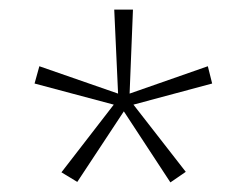

<svg xmlns="http://www.w3.org/2000/svg" viewBox="-20 -779 518 400"><path d="M257 -759H218L226 -584L62 -641L52 -605L217 -561L108 -420L141 -400L238 -547L335 -399L367 -421L258 -561L422 -605L413 -641L250 -584Z"/></svg>

Font: Noto Sans Lao SemiCondensed ExtraLight
Style: Regular
Weight: 200
Width: 4
Designer: Monotype Design Team
Foundry: Monotype Imaging Inc.
Version: Version 2.003